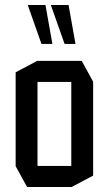

<svg xmlns="http://www.w3.org/2000/svg" viewBox="-20 -753 438 773"><path d="M131 -423V-508H309L355 -424V-423ZM89 0 43 -84V-85H267V0ZM43 -85V-462L130 -508H131V-85ZM267 0V-423H355V-46L268 0ZM240 -576 185 -732V-733H256L284 -576ZM147 -576 92 -732V-733H163L191 -576Z"/></svg>

Font: Foldit
Style: Regular
Weight: 400
Version: Version 1.003